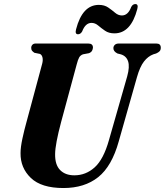

<svg xmlns="http://www.w3.org/2000/svg" viewBox="-20 -914 810 944"><path d="M515.5 -224.5 605.5 -539Q618.5 -586 609.8 -612.5Q601 -639 573.5 -647L557.5 -651Q537 -661.5 537.5 -677.5Q537.5 -686.5 544.2 -693.2Q551 -700 564 -700H749Q770.5 -700 770.5 -679.5Q770.5 -668.5 764.8 -662.2Q759 -656 747.5 -651L734 -647Q707.5 -637 687.8 -611.5Q668 -586 653.5 -535L564 -219.5Q530 -96.5 462.8 -43Q395.5 10.5 292 10.5Q183.5 10.5 131.8 -39Q80 -88.5 81 -161.5Q81 -190.5 90.5 -234Q100 -277.5 110 -313L187.5 -601Q192 -618.5 188.8 -631.8Q185.5 -645 176 -649L149 -654.5Q140.5 -660.5 137 -665.2Q133.5 -670 133.5 -679Q133.5 -687.5 139.2 -693.8Q145 -700 155 -700H414Q437 -700 437 -680Q436.5 -672 432.5 -664.5Q428.5 -657 417.5 -652.5L388 -647Q375.5 -642.5 369.2 -631.5Q363 -620.5 357 -597L280.5 -314Q251.5 -205 251 -157Q250 -104 275.5 -78Q301 -52 345.5 -52Q402 -52 445.5 -91.2Q489 -130.5 515.5 -224.5ZM542.5 -750Q515 -750 496.5 -762.8Q478 -775.5 462.8 -788.5Q447.5 -801.5 430 -801.5Q400 -801.5 384 -759.5Q376 -745.5 363.5 -745.5Q347.5 -745.5 354 -770Q385 -890 466 -890Q493.5 -890 512.2 -877Q531 -864 546.2 -851Q561.5 -838 579.5 -838Q609.5 -838 625 -879.5Q632.5 -894 645.5 -894Q661.5 -894 655 -869.5Q623.5 -750 542.5 -750Z"/></svg>

Font: Fraunces 144pt Soft
Style: Bold Italic
Weight: 700
Italic angle: -16°
Version: Version 1.000;[b76b70a41]